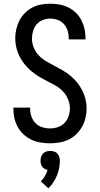

<svg xmlns="http://www.w3.org/2000/svg" viewBox="-20 -763 540 1033"><path d="M249 8Q224 8 198.5 4Q173 0 150 -11Q127 -22 108 -39Q89 -56 76.5 -78Q64 -100 58 -125Q52 -150 52 -175V-184H142V-179Q142 -157 149 -136.5Q156 -116 171 -100.5Q186 -85 207 -78.5Q228 -72 249 -72Q271 -72 291.5 -79Q312 -86 327 -101.5Q342 -117 349 -138Q356 -159 356 -180Q356 -205 346 -229Q336 -253 318.5 -271.5Q301 -290 279 -302.5Q257 -315 234 -326.5Q211 -338 189.5 -351Q168 -364 148.5 -380.5Q129 -397 113 -416.5Q97 -436 85.5 -458.5Q74 -481 68 -506Q62 -531 62 -556Q62 -581 67.5 -605.5Q73 -630 84.5 -652.5Q96 -675 114 -693Q132 -711 154 -722.5Q176 -734 201 -738.5Q226 -743 251 -743Q276 -743 300.5 -738.5Q325 -734 347.5 -723Q370 -712 388 -694.5Q406 -677 417.5 -655Q429 -633 434.5 -608.5Q440 -584 440 -560V-551H350V-556Q350 -577 344 -597Q338 -617 324.5 -632.5Q311 -648 291.5 -655.5Q272 -663 251 -663Q230 -663 210.5 -655.5Q191 -648 177.5 -632.5Q164 -617 158 -596.5Q152 -576 152 -555Q152 -530 162 -506Q172 -482 189.5 -464Q207 -446 229 -433Q251 -420 273.5 -408.5Q296 -397 318 -384Q340 -371 359.5 -355Q379 -339 395 -319Q411 -299 422.5 -276.5Q434 -254 440 -229.5Q446 -205 446 -179Q446 -154 440 -128.5Q434 -103 421.5 -81Q409 -59 390.5 -41Q372 -23 349 -12Q326 -1 300.5 3.5Q275 8 249 8ZM240 250 200 213Q212 200 221.5 184.5Q231 169 236 151Q228 150 220.5 145.5Q213 141 207.5 134Q202 127 200 118.5Q198 110 198 101Q198 90 201.5 80Q205 70 212 62.5Q219 55 229.5 52Q240 49 250 49Q260 49 270.5 52Q281 55 288 62.5Q295 70 298.5 80Q302 90 302 101Q302 122 298 142.5Q294 163 286 182Q278 201 266.5 218.5Q255 236 240 250Z"/></svg>

Font: Iosevka Medium
Style: Regular
Weight: 500
Monospace: yes
Designer: Belleve Invis
Foundry: Belleve Invis
Version: Version 32.5.0; ttfautohint (v1.8.4)